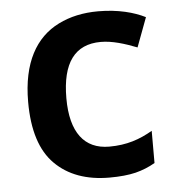

<svg xmlns="http://www.w3.org/2000/svg" viewBox="-45 -594 591 647"><g transform="rotate(-5 250.5 -271.0)"><path d="M299.8 9.8C335.4 9.8 364.7 6.8 388.7 1C412.1 -4.9 434.1 -13.7 455.1 -25.9V-134.8C412.1 -109.9 368.2 -94.2 308.1 -94.2C224.1 -94.2 178.2 -153.3 178.2 -269C178.2 -388.7 222.2 -448.2 310.1 -448.2C348.6 -448.2 390.6 -435.1 432.1 -418.9L469.2 -518.1C431.6 -537.1 377.9 -551.8 310.1 -551.8C259.3 -551.8 214.4 -542 175.3 -522.5C96.7 -483.4 48.8 -401.4 48.8 -268.1C48.8 -171.9 71.3 -101.6 116.2 -57.1C160.6 -12.7 222.2 9.8 299.8 9.8Z"/></g></svg>

Font: Noto Reveo Sans
Style: Regular
Weight: 600
Designer: Monotype Design Team
Foundry: Monotype Imaging Inc.
Version: Version 2.007